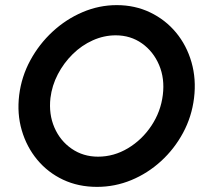

<svg xmlns="http://www.w3.org/2000/svg" viewBox="-20 -725 805 750"><path d="M738 -342Q729 -269 695 -206Q661 -143 609 -95.5Q557 -48 493 -21.5Q429 5 359 5Q286 5 226.5 -23Q167 -51 125.5 -101Q84 -151 65 -216Q46 -281 55 -354Q64 -426 98.5 -489.5Q133 -553 185.5 -601.5Q238 -650 302.5 -677.5Q367 -705 436 -705Q507 -705 566.5 -676.5Q626 -648 667.5 -598Q709 -548 728 -482Q747 -416 738 -342ZM616 -354Q624 -418 601.5 -471Q579 -524 534.5 -555.5Q490 -587 432 -587Q386 -587 342.5 -567.5Q299 -548 264 -513.5Q229 -479 206 -435Q183 -391 177 -342Q170 -279 192.5 -227Q215 -175 260 -144Q305 -113 363 -113Q425 -113 480 -146Q535 -179 571.5 -234Q608 -289 616 -354Z"/></svg>

Font: Kulim Park
Style: Bold Italic
Weight: 700
Italic angle: -8°
Designer: Noponies / Dale Sattler
Foundry: Noponies
Version: Version 1.000; ttfautohint (v1.8.3)